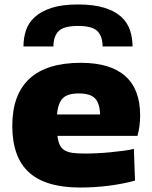

<svg xmlns="http://www.w3.org/2000/svg" viewBox="-20 -830 681 859"><path d="M85 -622Q85 -661 96.5 -695Q108 -729 136.5 -754.5Q165 -780 211.5 -795Q258 -810 329 -810Q399 -810 446 -795.5Q493 -781 521 -756Q549 -731 561 -696.5Q573 -662 573 -622H439Q439 -667 416 -690.5Q393 -714 329 -714Q265 -714 242 -690.5Q219 -667 219 -622ZM339 9Q184 9 109.5 -59Q35 -127 35 -267Q35 -407 112 -478Q189 -549 342 -549Q473 -549 540 -490Q607 -431 607 -314Q607 -265 595 -222H237Q240 -197 247.5 -181.5Q255 -166 269 -157.5Q283 -149 305 -146Q327 -143 359 -143Q385 -143 415.5 -144.5Q446 -146 476 -149Q506 -152 533 -155.5Q560 -159 579 -164L584 -22Q530 -7 466 1Q402 9 339 9ZM332 -412Q284 -412 262 -391.5Q240 -371 235 -318H428Q426 -369 404.5 -390.5Q383 -412 332 -412Z"/></svg>

Font: Encode Sans Wide
Style: ExtraBold
Weight: 800
Designer: Pablo Impallari, Andres Torresi
Foundry: Pablo Impallari, Andres Torresi
Version: Version 1.000; ttfautohint (v1.00) -l 8 -r 50 -G 200 -x 14 -